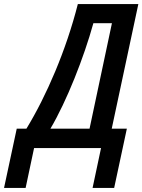

<svg xmlns="http://www.w3.org/2000/svg" viewBox="-112 -734 706 952"><path d="M138 -96C219 -233 304 -449 351 -619H443L332 -96ZM-92 198H15L57 0H389L347 198H454L517 -96H442L574 -714H274C216 -485 118 -258 19 -96H-29Z"/></svg>

Font: Noto Sans Display SemiCondensed Medium
Style: Italic
Weight: 500
Width: 4
Italic angle: -12°
Designer: Monotype Design Team
Foundry: Monotype Imaging Inc.
Version: Version 1.900